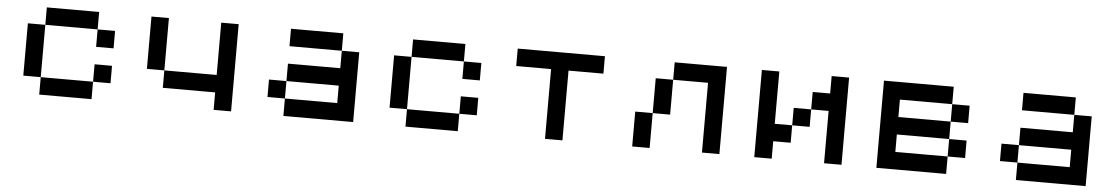

<svg xmlns="http://www.w3.org/2000/svg" viewBox="-30 -693 5529 952"><g transform="rotate(5 2734.5 -217.0)"><path d="M434 -347.2H173.6V-434H434ZM434 -347.2H520.8V-260.4H434ZM173.6 -347.2V-86.8H86.8V-347.2ZM173.6 -86.8H434V0H173.6ZM434 -86.8V-173.6H520.8V-86.8Z M781.2 -173.6H1041.7V-434H1128.5V0H1041.7V-86.8H781.2ZM781.2 -173.6H694.4V-434H781.2Z M1388.9 -173.6V-86.8H1649.3V-173.6ZM1388.9 -173.6V-260.4H1649.3V-347.2H1736.1V0H1388.9V-86.8H1302.1V-173.6ZM1649.3 -347.2H1388.9V-434H1649.3Z M2256.9 -347.2H1996.5V-434H2256.9ZM2256.9 -347.2H2343.8V-260.4H2256.9ZM1996.5 -347.2V-86.8H1909.7V-347.2ZM1996.5 -86.8H2256.9V0H1996.5ZM2256.9 -86.8V-173.6H2343.8V-86.8Z M2691 0V-347.2H2517.4V-434H2951.4V-347.2H2777.8V0Z M3211.8 -173.6V-347.2H3298.6V-173.6ZM3559 -434V0H3472.2V-347.2H3298.6V-434ZM3211.8 -173.6V0H3125V-173.6Z M3993.1 -173.6H3906.2V-260.4H3993.1ZM3819.4 0H3732.6V-434H3819.4V-173.6H3906.2V-86.8H3819.4ZM4079.9 -260.4H3993.1V-347.2H4079.9V-434H4166.7V0H4079.9Z M4687.5 -173.6H4427.1V-86.8H4687.5V0H4340.3V-434H4687.5V-347.2H4427.1V-260.4H4687.5ZM4687.5 -347.2H4774.3V-260.4H4687.5ZM4687.5 -173.6H4774.3V-86.8H4687.5Z M5034.7 -173.6V-86.8H5295.1V-173.6ZM5034.7 -173.6V-260.4H5295.1V-347.2H5381.9V0H5034.7V-86.8H4947.9V-173.6ZM5295.1 -347.2H5034.7V-434H5295.1Z"/></g></svg>

Font: 8-bit Operator+ 8
Style: Regular
Weight: 400
Designer: GrandChaos9000
Version: Version 1.3.0 - August 1, 2014